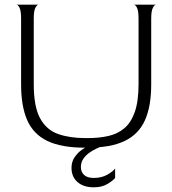

<svg xmlns="http://www.w3.org/2000/svg" viewBox="-20 -620 735 819"><path d="M343 10Q241 10 181.5 -19Q122 -48 96 -107.5Q70 -167 70 -259V-541Q70 -573 63.5 -586.5Q57 -600 50 -600H144Q137 -599 130.5 -586Q124 -573 124 -541V-261Q124 -165 151 -115.5Q178 -66 227.5 -48.5Q277 -31 344 -31H355Q403 -31 442.5 -40Q482 -49 510.5 -73Q539 -97 555 -142.5Q571 -188 571 -261V-541Q571 -573 564.5 -586.5Q558 -600 551 -600H645Q638 -599 631.5 -585.5Q625 -572 625 -540V-259Q625 -167 598.5 -107.5Q572 -48 512.5 -19Q453 10 353 10ZM380 179Q336 179 310.5 156.5Q285 134 285 96Q285 70 298 51Q311 32 327 20.5Q343 9 351 6H411Q406 7 392 13.5Q378 20 362.5 30.5Q347 41 336 56.5Q325 72 325 93Q325 113 338.5 126Q352 139 380 139Q413 139 437 125.5Q461 112 471 99V139Q465 148 440.5 163.5Q416 179 380 179Z"/></svg>

Font: Red Rose Light
Style: Regular
Weight: 300
Designer: Jaikishan Patel
Version: Version 1.001; ttfautohint (v1.8.3)